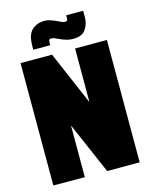

<svg xmlns="http://www.w3.org/2000/svg" viewBox="-130 -976 837 1061"><g transform="rotate(-15 288.5 -445.5)"><path d="M353 -890V-877Q353 -870 351.5 -863.5Q350 -857 339 -857Q330 -857 324 -859.5Q318 -862 311 -865Q301 -870 294.5 -873Q288 -876 278 -880Q246 -893 222.5 -891.5Q199 -890 182 -882Q157 -871 145.5 -852Q134 -833 131 -812Q128 -791 128 -771V-753H225V-767Q225 -775 227 -781.5Q229 -788 240 -788Q245 -788 252.5 -786Q260 -784 267 -780Q272 -778 283.5 -773Q295 -768 299 -766Q310 -762 323.5 -758Q337 -754 358 -754Q409 -754 429.5 -784.5Q450 -815 450 -852V-890ZM535 -700H353V-393L221 -700H41V0L221 1V-295L349 0H535Z"/></g></svg>

Font: Advent Pro Black
Style: Regular
Weight: 900
Version: Version 3.000